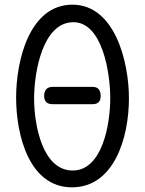

<svg xmlns="http://www.w3.org/2000/svg" viewBox="-20 -794 620 822"><path d="M294 -699C418 -699 452 -483 452 -374C452 -264 419 -64 291 -64C162 -64 126 -259 126 -372C126 -486 163 -699 294 -699ZM377 -348C400 -348 411 -360 411 -383C411 -408 400 -422 377 -422H205C181 -422 169 -408 169 -383C169 -360 181 -348 205 -348ZM290 -774C107 -774 49 -537 49 -376C49 -215 105 8 288 8C468 8 532 -203 532 -373C532 -531 471 -774 290 -774Z"/></svg>

Font: Numismatica Pro
Style: Regular
Weight: 400
Designer: Chris Hopkins
Foundry: Edward C. D. Hopkins
Version: Version 2.19D